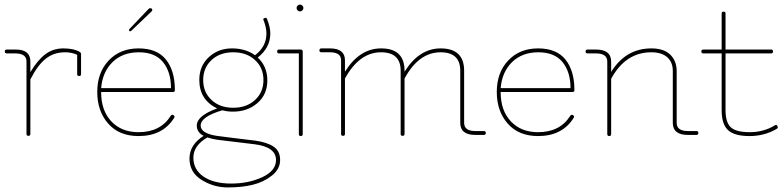

<svg xmlns="http://www.w3.org/2000/svg" viewBox="-20 -591 3433 841"><path d="M113 -4Q113 4 104.5 4Q96 4 96 -4V-322Q96 -357 47 -357H10Q1 -357 1 -365.5Q1 -374 10 -374H49Q113 -374 113 -322V-275Q144 -327 178 -353Q212 -379 258 -379Q304 -379 330 -363Q335 -360 335 -355V-266Q335 -258 326.5 -258Q318 -258 318 -266V-351Q294 -362 265 -362Q216 -362 180.5 -334Q145 -306 113 -243Z M587 5Q502 5 454 -49.5Q406 -104 406 -188.5Q406 -273 456 -326Q506 -379 587 -379Q668 -379 707 -330Q746 -281 746 -197Q746 -188 738 -188H423V-187Q423 -107 467.5 -59.5Q512 -12 587 -12Q683 -12 728 -84Q733 -91 740 -86.5Q747 -82 743 -75Q693 5 587 5ZM729 -205Q729 -276 694 -319Q659 -362 588 -362Q517 -362 473 -319Q429 -276 423 -205ZM551 -454Q545 -454 545 -460Q545 -462 548 -465L631 -552Q633 -555 638 -555Q647 -555 647 -547Q647 -544 644 -541L556 -457Q553 -454 551 -454Z M872 4Q842 -11 842 -41Q842 -84 931 -116Q853 -154 853 -241Q853 -302 894.5 -340.5Q936 -379 996 -379Q1056 -379 1097 -349Q1147 -387 1147 -444Q1147 -470 1135 -501Q1131 -508 1136 -510.5Q1141 -513 1143 -513Q1148 -513 1150 -507Q1164 -472 1164 -444Q1164 -382 1109 -339Q1151 -300 1151 -238.5Q1151 -177 1107.5 -139.5Q1064 -102 1001 -102Q974 -102 954 -108Q859 -80 859 -41Q859 -7 929 4Q964 9 1023.5 16Q1083 23 1098 25Q1149 32 1178 51Q1207 70 1207 110Q1207 150 1170.5 178.5Q1134 207 1086.5 218.5Q1039 230 977.5 230Q916 230 863 197Q810 164 810 103.5Q810 43 872 4ZM888 11Q827 47 827 99.5Q827 152 871.5 182.5Q916 213 992.5 213Q1069 213 1129 185Q1189 157 1189 110Q1189 53 1096 41Q951 24 930.5 21Q910 18 888 11ZM1134 -240.5Q1134 -294 1097 -328Q1060 -362 1001.5 -362Q943 -362 906.5 -328Q870 -294 870 -240.5Q870 -187 906.5 -153Q943 -119 1001.5 -119Q1060 -119 1097 -153Q1134 -187 1134 -240.5Z M1289 -4V-357H1202Q1194 -357 1194 -365.5Q1194 -374 1202 -374H1297Q1306 -374 1306 -365V-4Q1306 5 1297.5 5Q1289 5 1289 -4ZM1283.5 -545.5Q1279 -550 1279 -556Q1279 -562 1283.5 -566.5Q1288 -571 1294 -571Q1300 -571 1304.5 -566.5Q1309 -562 1309 -556Q1309 -550 1304.5 -545.5Q1300 -541 1294 -541Q1288 -541 1283.5 -545.5Z M2099 0H2062Q1996 0 1996 -53V-281Q1996 -362 1910 -362Q1814 -362 1752 -247V-4Q1752 4 1743.5 4Q1735 4 1735 -4V-281Q1735 -362 1649 -362Q1554 -362 1491 -247V-4Q1491 4 1482.5 4Q1474 4 1474 -4V-327Q1474 -362 1425 -362H1388Q1379 -362 1379 -370.5Q1379 -379 1388 -379H1425Q1491 -379 1491 -327V-277Q1555 -379 1649 -379Q1752 -379 1752 -281V-277Q1816 -379 1910 -379Q2013 -379 2013 -281V-53Q2013 -17 2062 -17H2099Q2108 -17 2108 -8.5Q2108 0 2099 0Z M2337 5Q2252 5 2204 -49.5Q2156 -104 2156 -188.5Q2156 -273 2206 -326Q2256 -379 2337 -379Q2418 -379 2457 -330Q2496 -281 2496 -197Q2496 -188 2488 -188H2173V-187Q2173 -107 2217.5 -59.5Q2262 -12 2337 -12Q2433 -12 2478 -84Q2483 -91 2490 -86.5Q2497 -82 2493 -75Q2443 5 2337 5ZM2479 -205Q2479 -276 2444 -319Q2409 -362 2338 -362Q2267 -362 2223 -319Q2179 -276 2173 -205Z M3030 0H2993Q2927 0 2927 -53V-280Q2927 -319 2902.5 -340.5Q2878 -362 2833 -362Q2720 -362 2657 -246V-4Q2657 5 2648.5 5Q2640 5 2640 -4V-321Q2640 -357 2591 -357H2554Q2545 -357 2545 -365.5Q2545 -374 2554 -374H2591Q2657 -374 2657 -321V-276Q2721 -379 2833 -379Q2888 -379 2916 -351.5Q2944 -324 2944 -280V-53Q2944 -17 2993 -17H3030Q3039 -17 3039 -8.5Q3039 0 3030 0Z M3358 -357H3158V-108Q3158 -55 3181 -33.5Q3204 -12 3264.5 -12Q3325 -12 3374 -42Q3381 -46 3384 -41Q3387 -36 3387 -33Q3387 -30 3383 -27Q3329 5 3263 5Q3197 5 3169 -21Q3141 -47 3141 -108V-357H3061Q3052 -357 3052 -365.5Q3052 -374 3061 -374H3141V-532Q3141 -540 3149.5 -540Q3158 -540 3158 -532V-374H3358Q3366 -374 3366 -365.5Q3366 -357 3358 -357Z"/></svg>

Font: Flamenco Light
Style: Regular
Weight: 300
Designer: Luciano Vergara
Foundry: Luciano Vergara
Version: Version 1.003